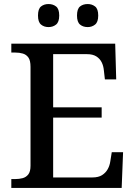

<svg xmlns="http://www.w3.org/2000/svg" viewBox="-20 -930 669 950"><path d="M36 0V-44H55Q75 -44 92 -48.5Q109 -53 120 -67Q131 -81 131 -110V-599Q131 -631 120.5 -645.5Q110 -660 93 -665Q76 -670 55 -670H36V-714H550L555 -537H499L494 -581Q492 -604 483 -622Q474 -640 456.5 -651Q439 -662 411 -662H243V-399H483V-348H243V-52H437Q467 -52 485 -63.5Q503 -75 513 -93Q523 -111 526 -133L533 -177H589L582 0ZM414 -796Q391 -796 376 -808.5Q361 -821 361 -853Q361 -886 376 -898Q391 -910 414 -910Q435 -910 450.5 -898Q466 -886 466 -853Q466 -821 450.5 -808.5Q435 -796 414 -796ZM220 -796Q198 -796 183 -808.5Q168 -821 168 -853Q168 -886 183 -898Q198 -910 220 -910Q242 -910 257.5 -898Q273 -886 273 -853Q273 -821 257.5 -808.5Q242 -796 220 -796Z"/></svg>

Font: ET Text
Style: Regular
Weight: 470
Designer: Monotype Design Team
Foundry: Monotype Imaging Inc.
Version: Version 2.009